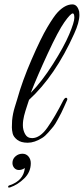

<svg xmlns="http://www.w3.org/2000/svg" viewBox="-20 -647 381 873"><path d="M126 -19Q162 -19 196 -67.5Q230 -116 268 -191Q276 -205 283 -202Q288 -198 285 -191.5Q282 -185 272.5 -163.5Q263 -142 258.5 -133.5Q254 -125 242.5 -103.5Q231 -82 222.5 -71.5Q214 -61 199.5 -44.5Q185 -28 172 -20Q137 2 106 2Q75 2 58 -11.5Q41 -25 37.5 -40.5Q34 -56 34 -68Q34 -80 35 -99Q38 -131 47.5 -161Q57 -191 58 -195Q81 -278 123.5 -376Q166 -474 195.5 -523.5Q225 -573 242 -591Q276 -627 309 -627Q332 -627 340 -594Q341 -588 341 -579Q341 -545 317 -493Q231 -302 112 -193Q111 -189 103 -165.5Q95 -142 89.5 -120.5Q84 -99 84 -77.5Q84 -56 94 -37.5Q104 -19 126 -19ZM311 -586Q301 -586 273 -546.5Q245 -507 197.5 -404.5Q150 -302 120 -225Q171 -277 221 -356Q271 -435 294.5 -490.5Q318 -546 318 -566Q318 -586 311 -586ZM120 95Q120 135 90.5 164Q61 193 26 205Q23 206 20 206Q17 206 17 202Q17 197 25 195Q87 174 93 117Q80 126 66 126Q52 126 43.5 115Q35 104 37 88.5Q39 73 52 62.5Q65 52 82 52Q99 52 109.5 64.5Q120 77 120 95Z"/></svg>

Font: Great Vibes
Style: Regular
Weight: 400
Designer: Robert E. Leuschke
Foundry: Robert E. Leuschke
Version: Version 1.001